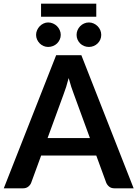

<svg xmlns="http://www.w3.org/2000/svg" viewBox="-26 -1023 746 1043"><path d="M462.5 -273 374.5 -513.5Q368 -529.5 361 -551.5Q354 -573.5 347 -599Q340.5 -573.5 333.5 -551.2Q326.5 -529 320 -512.5L232.5 -273ZM700 0H596Q578.5 0 567.5 -8.8Q556.5 -17.5 551 -30.5L497 -178H197.5L143.5 -30.5Q139.5 -19 128 -9.5Q116.5 0 99.5 0H-5.5L279 -723H416ZM197 -1003H497V-932H197ZM304 -833.5Q304 -820 298.5 -808Q293 -796 283.8 -787Q274.5 -778 262 -773Q249.5 -768 235.5 -768Q222.5 -768 210.8 -773Q199 -778 190 -787Q181 -796 175.5 -808Q170 -820 170 -833.5Q170 -847 175.5 -859.2Q181 -871.5 190 -880.8Q199 -890 210.8 -895.5Q222.5 -901 235.5 -901Q249.5 -901 262 -895.5Q274.5 -890 283.8 -880.8Q293 -871.5 298.5 -859.2Q304 -847 304 -833.5ZM524 -833.5Q524 -820 518.8 -808Q513.5 -796 504.2 -787Q495 -778 482.8 -773Q470.5 -768 457 -768Q443 -768 430.8 -773Q418.5 -778 409.5 -787Q400.5 -796 395.2 -808Q390 -820 390 -833.5Q390 -847 395.2 -859.2Q400.5 -871.5 409.5 -880.8Q418.5 -890 430.8 -895.5Q443 -901 457 -901Q470.5 -901 482.8 -895.5Q495 -890 504.2 -880.8Q513.5 -871.5 518.8 -859.2Q524 -847 524 -833.5Z"/></svg>

Font: Lato 2
Style: Bold
Weight: 700
Designer: Lukasz Dziedzic with Adam Twardoch and Botio Nikoltchev
Foundry: tyPoland Lukasz Dziedzic
Version: Version 2.015; 2015-08-06; http://www.latofonts.com/